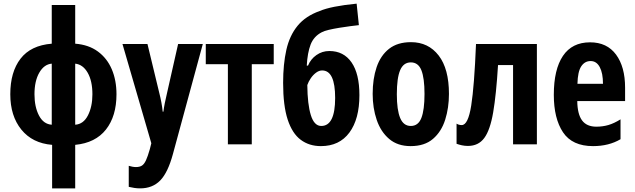

<svg xmlns="http://www.w3.org/2000/svg" viewBox="-20 -787 3461 1047"><path d="M390.1 -759.8V-548.8Q463.9 -543 513.9 -506.1Q564 -469.2 589.6 -409.2Q615.2 -349.1 615.2 -272.9Q615.2 -153.8 557.9 -80.8Q500.5 -7.8 390.1 2.9V240.2H264.2V2.9Q156.7 -5.9 96.4 -80.3Q36.1 -154.8 36.1 -272.9Q36.1 -394.5 92 -467Q147.9 -539.6 262.2 -548.8V-759.8ZM262.2 -439.9Q220.7 -436.5 194.3 -390.9Q168 -345.2 168 -272.9Q168 -204.1 192.6 -157Q217.3 -109.9 262.2 -106.9ZM390.1 -439.9V-106.9Q435.1 -109.9 459.5 -157.7Q483.9 -205.6 483.9 -272.9Q483.9 -345.7 458 -390.6Q432.1 -435.5 390.1 -439.9Z M647.9 -546.9H784.2L848.1 -282.2Q855 -255.4 860.1 -228Q865.2 -200.7 867.2 -178.2H871.1Q873.5 -198.2 878.4 -223.4Q883.3 -248.5 891.1 -280.8L951.2 -546.9H1085.9L922.9 53.2Q895.5 154.3 853.5 197.3Q811.5 240.2 744.1 240.2Q727.5 240.2 712.4 237.8Q697.3 235.4 682.1 231.9V117.2Q691.9 120.1 701.9 122.1Q711.9 124 721.2 124Q741.2 124 753.7 116.2Q766.1 108.4 775.9 87.4Q785.6 66.4 796.9 26.9L805.2 -5.9Z M1472.7 -437H1353V0H1222.7V-437H1102.1V-546.9H1472.7Z M1523.9 -335Q1523.9 -437 1541.5 -515.1Q1559.1 -593.3 1602.8 -646.5Q1646.5 -699.7 1723.6 -727.1Q1785.2 -753.4 1924.8 -767.1L1937 -649.9Q1918.9 -647.9 1890.4 -644.3Q1861.8 -640.6 1830.6 -635.5Q1799.3 -630.4 1773.2 -624.3Q1747.1 -618.2 1733.9 -610.8Q1690.9 -588.4 1673.8 -543.9Q1656.7 -499.5 1652.8 -429.2H1659.7Q1673.8 -464.4 1705.3 -486.6Q1736.8 -508.8 1775.9 -508.8Q1854 -508.8 1897 -446.8Q1939.9 -384.8 1939.9 -268.1Q1939.9 -137.7 1885.3 -64Q1830.6 9.8 1730 9.8Q1666 9.8 1619.9 -24.7Q1573.7 -59.1 1548.8 -134.8Q1523.9 -210.4 1523.9 -335ZM1731.9 -100.1Q1807.6 -100.1 1807.6 -252.9Q1807.6 -402.8 1736.8 -402.8Q1719.7 -402.8 1703.4 -390.6Q1687 -378.4 1674.6 -360.1Q1662.1 -341.8 1655.8 -323.2Q1656.7 -218.3 1675 -159.2Q1693.4 -100.1 1731.9 -100.1Z M2428.2 -274.9Q2428.2 -199.2 2407.7 -134.3Q2387.2 -69.3 2341.3 -29.8Q2295.4 9.8 2219.2 9.8Q2148.4 9.8 2102.5 -29.1Q2056.6 -67.9 2034.4 -132.8Q2012.2 -197.8 2012.2 -274.9Q2012.2 -357.4 2033.9 -421.1Q2055.7 -484.9 2101.8 -521Q2147.9 -557.1 2221.2 -557.1Q2315.9 -557.1 2372.1 -484.4Q2428.2 -411.6 2428.2 -274.9ZM2144 -272.9Q2144 -187.5 2162.1 -143.8Q2180.2 -100.1 2220.2 -100.1Q2260.7 -100.1 2277.8 -143.8Q2294.9 -187.5 2294.9 -274.9Q2294.9 -361.3 2277.8 -404.1Q2260.7 -446.8 2220.2 -446.8Q2180.2 -446.8 2162.1 -404.3Q2144 -361.8 2144 -272.9Z M2907.7 0H2777.8V-432.1H2695.8Q2686 -271.5 2669.4 -174.6Q2652.8 -77.6 2620.8 -34.4Q2588.9 8.8 2531.7 8.8Q2514.6 8.8 2499 5.4Q2483.4 2 2469.7 -2.9V-112.8Q2481.4 -105 2498 -105Q2532.7 -105 2549.6 -211.4Q2566.4 -317.9 2575.7 -546.9H2907.7Z M3197.8 -556.2Q3290 -556.2 3339.4 -489.3Q3388.7 -422.4 3388.7 -309.1V-235.8H3127.9Q3128.9 -164.1 3154.3 -130.1Q3179.7 -96.2 3231.9 -96.2Q3266.6 -96.2 3297.6 -105.2Q3328.6 -114.3 3363.8 -136.2V-27.8Q3299.8 9.8 3213.9 9.8Q3100.6 9.8 3050.3 -65.4Q3000 -140.6 3000 -270Q3000 -408.2 3049.8 -482.2Q3099.6 -556.2 3197.8 -556.2ZM3200.7 -454.1Q3168.5 -454.1 3149.4 -425Q3130.4 -396 3128.9 -330.1H3268.1Q3268.1 -388.2 3250.5 -421.1Q3232.9 -454.1 3200.7 -454.1Z"/></svg>

Font: Open Sans Condensed
Style: Bold
Weight: 700
Width: 3
Designer: Monotype Design Team
Foundry: Monotype Imaging Inc.
Version: Version 3.003; ttfautohint (v1.8.4)